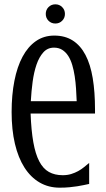

<svg xmlns="http://www.w3.org/2000/svg" viewBox="-20 -846 484 879"><path d="M267.1 -43.9Q288.6 -43.9 305.9 -49.3Q323.2 -54.7 337.9 -62.7Q352.5 -70.8 364.7 -80.8Q377 -90.8 388.2 -100.1V-3.9Q375.5 -1.5 362.5 1.5Q349.6 4.4 333.7 6.8Q317.9 9.3 298.3 11.2Q278.8 13.2 253.4 13.2Q202.1 13.2 161.4 -10.5Q120.6 -34.2 92 -78.9Q63.5 -123.5 48.3 -187.7Q33.2 -252 33.2 -333Q33.2 -411.1 45.9 -475.8Q58.6 -540.5 83.3 -586.4Q107.9 -632.3 144.3 -657.7Q180.7 -683.1 228.5 -683.1Q277.8 -683.1 313.2 -660.4Q348.6 -637.7 371.3 -594.5Q394 -551.3 404.5 -488.3Q415 -425.3 415 -344.2V-326.2H120.1Q123 -248.5 132.6 -194.8Q142.1 -141.1 159.7 -107.4Q177.2 -73.7 203.9 -58.8Q230.5 -43.9 267.1 -43.9ZM331.1 -382.8Q330.1 -411.1 328.1 -440.4Q326.2 -469.7 322 -497.1Q317.9 -524.4 310.8 -548.3Q303.7 -572.3 292.5 -589.8Q281.2 -607.4 265.1 -617.7Q249 -627.9 227.1 -627.9Q197.8 -627.9 178.5 -606.4Q159.2 -585 147.2 -550.3Q135.3 -515.6 129.4 -471.7Q123.5 -427.7 121.1 -382.8ZM189.5 -782.2Q189.5 -800.8 202.1 -813.5Q214.8 -826.2 233.4 -826.2Q252 -826.2 264.6 -813.5Q277.3 -800.8 277.3 -782.2Q277.3 -763.7 264.6 -751Q252 -738.3 233.4 -738.3Q214.8 -738.3 202.1 -751Q189.5 -763.7 189.5 -782.2Z"/></svg>

Font: Crushed
Style: Regular
Weight: 400
Width: 3
Designer: Astigmatic (AOETI)
Foundry: Astigmatic (AOETI)
Version: Version 001.000